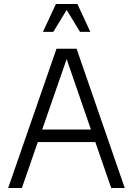

<svg xmlns="http://www.w3.org/2000/svg" viewBox="-20 -945 668 965"><path d="M21 0H90L170 -231H459L539 0H607L365 -700H264ZM196 -785H248L315 -895L382 -785H434L369 -925H261ZM192 -294 315 -648 437 -294Z"/></svg>

Font: Uncut Sans Book
Style: Regular
Weight: 350
Designer: Kasper Nordkvist
Foundry: UNCUT.wtf
Version: Version 1.304;Glyphs 3.2 (3246)